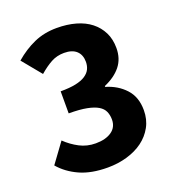

<svg xmlns="http://www.w3.org/2000/svg" viewBox="-122 -743 773 851"><g transform="rotate(-20 264.0 -317.5)"><path d="M243 12Q165 12 111 -12.5Q57 -37 22 -78L90 -171Q119 -143 153.5 -125Q188 -107 229 -107Q276 -107 304 -126.5Q332 -146 332 -182Q332 -203 324.5 -220Q317 -237 298 -248.5Q279 -260 246 -266.5Q213 -273 161 -273V-377Q204 -377 232.5 -383Q261 -389 278.5 -400.5Q296 -412 303.5 -427.5Q311 -443 311 -462Q311 -495 291 -513.5Q271 -532 233 -532Q199 -532 171.5 -517Q144 -502 114 -476L40 -566Q84 -604 132.5 -625.5Q181 -647 240 -647Q289 -647 329.5 -635.5Q370 -624 398.5 -601.5Q427 -579 443 -547Q459 -515 459 -473Q459 -423 431.5 -388.5Q404 -354 353 -332V-328Q408 -312 443.5 -273.5Q479 -235 479 -173Q479 -129 460 -94.5Q441 -60 409 -36.5Q377 -13 334 -0.5Q291 12 243 12Z"/></g></svg>

Font: Giro Regular
Style: Bold
Weight: 700
Designer: Paul D. Hunt
Foundry: Adobe Systems Incorporated
Version: Version 1.000;PS 1.0;hotconv 1.0.88;makeotf.lib2.5.647800